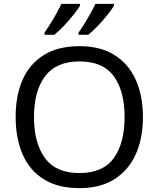

<svg xmlns="http://www.w3.org/2000/svg" viewBox="-20 -964 821 994"><path d="M720 -358Q720 -247 682.5 -164.5Q645 -82 572 -36Q499 10 391 10Q280 10 206.5 -36Q133 -82 97 -165Q61 -248 61 -359Q61 -469 97 -551Q133 -633 206.5 -679Q280 -725 392 -725Q499 -725 572 -679.5Q645 -634 682.5 -551.5Q720 -469 720 -358ZM156 -358Q156 -223 213 -145.5Q270 -68 391 -68Q513 -68 569 -145.5Q625 -223 625 -358Q625 -493 569 -569.5Q513 -646 392 -646Q271 -646 213.5 -569.5Q156 -493 156 -358ZM570 -934Q560 -917 537 -888Q514 -859 487 -830.5Q460 -802 437 -784H387V-796Q401 -815 417 -841Q433 -867 448.5 -894.5Q464 -922 474 -944H570ZM394 -934Q384 -917 361 -888Q338 -859 311 -830.5Q284 -802 261 -784H211V-796Q232 -825 257 -867.5Q282 -910 298 -944H394Z"/></svg>

Font: Noto Sans Chorasmian
Style: Regular
Weight: 400
Designer: Federico Parra Barrios
Foundry: Google LLC
Version: Version 1.004; ttfautohint (v1.8.4.7-5d5b)